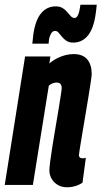

<svg xmlns="http://www.w3.org/2000/svg" viewBox="-36 -783 430 813"><path d="M70.2 -544H177.4L173 -514.3Q191.7 -529.7 209.3 -538Q226.8 -546.3 243.6 -550.2Q260.4 -554 275.9 -554Q314.5 -554 333.4 -531.6Q352.3 -509.1 352.3 -469.6Q352.3 -462.9 348.4 -436.4Q344.4 -409.8 338.3 -372.1Q332.2 -334.4 325.3 -293.5Q318.3 -252.5 312.2 -215.9Q306.1 -179.2 302.2 -155Q298.2 -130.7 298.2 -126.9Q298.2 -119.4 302.2 -116.1Q306.1 -112.7 313.8 -112.7Q316.7 -112.7 320.1 -113Q323.5 -113.3 327.6 -115.2L313.4 -9.9Q301.3 -0.7 283.5 4.6Q265.7 10 248.6 10Q224.6 10 207.7 -0.5Q190.8 -10.9 182 -27.1Q173.1 -43.3 173.1 -61.6Q173.1 -73.4 176.9 -101.8Q180.7 -130.2 186.5 -167.4Q192.2 -204.5 199.2 -244.2Q206.1 -284 211.9 -319.4Q217.6 -354.9 221.4 -379.4Q225.2 -403.9 225.2 -409.9Q225.2 -420.3 220.5 -426.8Q215.7 -433.4 203.5 -433.4Q198.7 -433.4 192.9 -432Q187.1 -430.6 181.5 -427.7Q175.8 -424.9 170.7 -420.4L103.2 0H-15.9ZM100.8 -598Q102.2 -608.4 103.1 -618.2Q104 -628 105 -636.6Q113.4 -696.8 137.7 -726.4Q162 -756 200.2 -756Q217.6 -756 229.3 -748.8Q241 -741.6 249 -731.5Q257 -721.4 264.1 -714.2Q271.2 -707 279.4 -707Q287.6 -707 292.3 -715.5Q297 -724 299.7 -735.4Q302.4 -746.8 303.4 -755.6Q303.4 -755.6 303.9 -759Q304.4 -762.4 304.4 -763H373.6Q372.6 -753.6 371.7 -744.2Q370.8 -734.8 369.4 -726.2Q361 -663.4 336.6 -633Q312.2 -602.6 273.6 -602.6Q256.8 -602.6 245.4 -610.1Q234 -617.6 226.3 -627.4Q218.6 -637.2 212 -644.7Q205.4 -652.2 197.4 -652.2Q185.6 -652.2 178.6 -637.8Q171.6 -623.4 170.8 -608.6Q170.4 -605.2 170.2 -602.3Q170 -599.4 170 -598Z"/></svg>

Font: Georama ExtraCondensed Thin
Style: Italic
Weight: 100
Width: 2
Italic angle: -9°
Designer: Jean-Baptiste Levee
Foundry: Production Type
Version: Version 1.001